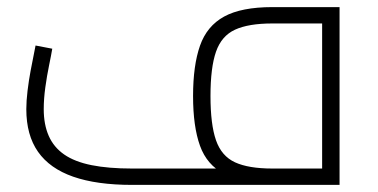

<svg xmlns="http://www.w3.org/2000/svg" viewBox="-20 -520 1063 540"><path d="M351 0Q252 0 186 -23Q120 -46 87 -93Q54 -140 54 -213Q54 -236 57.5 -265Q61 -294 66 -320.5Q71 -347 75 -366.5Q79 -386 80 -392L127 -383Q124 -365 118 -336Q112 -307 107.5 -274.5Q103 -242 103 -213Q103 -170 117 -138Q131 -106 160.5 -85.5Q190 -65 237.5 -55.5Q285 -46 351 -46H920L886 -15V-475L909 -454H746Q679 -454 641 -436.5Q603 -419 587.5 -374.5Q572 -330 572 -250Q572 -170 587.5 -125.5Q603 -81 641 -63.5Q679 -46 746 -46V-6Q659 -6 610.5 -31Q562 -56 542.5 -110Q523 -164 523 -250Q523 -336 542.5 -391.5Q562 -447 610.5 -473.5Q659 -500 746 -500H935V0Z"/></svg>

Font: Cairo Play Light
Style: Regular
Weight: 300
Version: Version 3.119